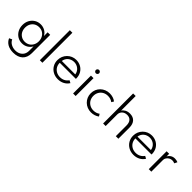

<svg xmlns="http://www.w3.org/2000/svg" viewBox="198 -2238 3892 3892"><g transform="rotate(45 2144.0 -292.0)"><path d="M333.5 275C505.5 275 611 184 611 14V-512H538V-405.5C517.5 -444 488.5 -474 451.5 -495.5C414 -517 373 -528 327.5 -528C278.5 -528 235 -516 196.5 -492.5C158 -469 127.5 -436.5 105 -396C82.5 -355 71.5 -308.5 71.5 -256C71.5 -203.5 83 -156.5 105.5 -115.5C128 -74.5 158.5 -42.5 197 -19C235.5 4.5 278.5 16 326 16C371.5 16 413 5 450.5 -17C487.5 -39 516.5 -69.5 538 -108V17C538 58 529 93 511.5 122.5C475.5 181 411.5 213 333.5 213C287 213 246 202.5 209.5 182C173 161 147 133 131.5 97.5L70 126C113.5 223.5 204 275 333.5 275ZM343.5 -47.5C305.5 -47.5 271.5 -56.5 242 -74.5C182 -110 146.5 -175.5 146.5 -255.5C146.5 -296 155 -332.5 172 -364C206 -427 267.5 -464.5 344 -464.5C382.5 -464.5 416.5 -455.5 446 -438C505.5 -402 541.5 -337 541.5 -255.5C541.5 -215.5 533 -180 516 -148.5C482 -85.5 421 -47.5 343.5 -47.5Z M899 0V-860H826V0Z M1354.5 16C1405.5 16 1452 5 1494 -17C1535.5 -39 1568.5 -70 1593 -109.5L1539 -138.5C1497.5 -78 1435 -44.5 1357.5 -44.5C1317 -44.5 1281 -53.5 1249.5 -71C1186.5 -106 1148 -169 1148 -249H1609C1610.5 -256.5 1610.5 -260 1610.5 -268C1609 -319 1597 -364 1574 -403C1527.5 -481 1446 -528 1344.5 -528C1270.5 -528 1203.5 -498.5 1154 -448.5C1104.5 -398.5 1075.5 -330.5 1075.5 -254C1075.5 -203 1087.5 -157 1111.5 -116.5C1135.5 -75.5 1168.5 -43 1211 -19.5C1253 4 1301 16 1354.5 16ZM1152 -304C1165 -400.5 1244.5 -467.5 1345.5 -467.5C1443.5 -467.5 1524.5 -399.5 1537.5 -304Z M1816.5 -614.5C1841.5 -614.5 1864 -636.5 1864 -662.5C1864 -689 1841.5 -710 1816.5 -710C1790 -710 1768.5 -688.5 1768.5 -662.5C1768.5 -636.5 1790 -614.5 1816.5 -614.5ZM1852.5 0V-512H1779.5V0Z M2306.5 16C2374.5 16 2436.5 -6 2481 -40.5L2450.5 -89.5C2415 -61.5 2367.5 -46 2315.5 -46C2274 -46 2237.5 -55 2205.5 -73.5C2141.5 -110 2103.5 -176.5 2103.5 -256C2103.5 -295.5 2112.5 -331 2130 -363C2165.5 -426.5 2231 -466 2315 -466C2368.5 -466 2413.5 -451.5 2451 -422.5L2481 -471.5C2437 -507 2374 -528 2306.5 -528C2149.5 -528 2029 -410.5 2029 -256C2029 -178 2059.5 -111 2110 -61.5C2160.5 -12 2230 16 2306.5 16Z M2713 0V-333.5C2713 -405 2769 -469 2862.5 -469C2952.5 -469 3004 -411.5 3004 -305.5V0H3077V-319.5C3077 -452 3004.5 -528 2885.5 -528C2843 -528 2807.5 -519.5 2778 -503C2748.5 -486.5 2727 -466 2713 -442V-860.5H2640V0Z M3523 16C3574 16 3620.5 5 3662.5 -17C3704 -39 3737 -70 3761.5 -109.5L3707.5 -138.5C3666 -78 3603.5 -44.5 3526 -44.5C3485.5 -44.5 3449.5 -53.5 3418 -71C3355 -106 3316.5 -169 3316.5 -249H3777.5C3779 -256.5 3779 -260 3779 -268C3777.5 -319 3765.5 -364 3742.5 -403C3696 -481 3614.5 -528 3513 -528C3439 -528 3372 -498.5 3322.5 -448.5C3273 -398.5 3244 -330.5 3244 -254C3244 -203 3256 -157 3280 -116.5C3304 -75.5 3337 -43 3379.5 -19.5C3421.5 4 3469.5 16 3523 16ZM3320.5 -304C3333.5 -400.5 3413 -467.5 3514 -467.5C3612 -467.5 3693 -399.5 3706 -304Z M4021.5 0V-338C4021.5 -359.5 4028 -380 4041.5 -399.5C4067.5 -437.5 4112 -464 4159.5 -464C4183 -464 4210.5 -458.5 4230.5 -448.5L4260.5 -510C4238 -520.5 4204.5 -528 4174.5 -528C4106.5 -528 4054 -496.5 4021.5 -436.5V-512H3948.5V0Z"/></g></svg>

Font: Spartan
Style: Regular
Weight: 400
Designer: Matt Bailey, Mirko Velimirovic
Foundry: Matt Bailey
Version: Version 1.003